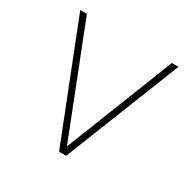

<svg xmlns="http://www.w3.org/2000/svg" viewBox="-158 -872 1029 1029"><g transform="rotate(30 356.5 -357.0)"><path d="M53 -714H94L359 -39H354L620 -714H661L378 0H334Z"/></g></svg>

Font: Alexandria ExtraLight
Style: Regular
Weight: 250
Designer: Mohamed Gaber
Foundry: Kief Type Foundry
Version: Version 5.100